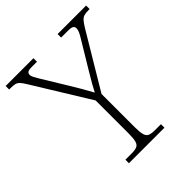

<svg xmlns="http://www.w3.org/2000/svg" viewBox="-207 -840 967 967"><g transform="rotate(-45 276.5 -357.0)"><path d="M154 0V-25H198Q222 -25 235.5 -30.5Q249 -36 254 -54Q259 -72 259 -108V-342L73 -644Q61 -664 52 -673.5Q43 -683 32 -686Q21 -689 0 -689H-10V-714H188V-689H154Q129 -689 122 -683.5Q115 -678 115 -669Q115 -659 121.5 -647Q128 -635 137 -620L215 -492Q234 -461 251.5 -431Q269 -401 284 -373Q292 -389 306 -414Q320 -439 339 -470L427 -616Q437 -632 442.5 -644.5Q448 -657 448 -667Q448 -678 440 -683.5Q432 -689 405 -689H360V-714H563V-689H555Q535 -689 523.5 -685.5Q512 -682 502.5 -671.5Q493 -661 480 -640L303 -344V-109Q303 -73 308 -54.5Q313 -36 326.5 -30.5Q340 -25 364 -25H407V0Z"/></g></svg>

Font: Noto Serif Khmer ExtraLight
Style: Regular
Weight: 250
Version: Version 2.003